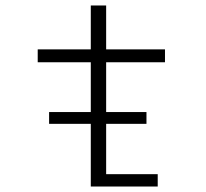

<svg xmlns="http://www.w3.org/2000/svg" viewBox="-20 -680 750 700"><path d="M159 -271.5H311V-453H117.5V-500H311V-660H367V-500H581.5V-453H367V-271.5H514V-228.5H367V-45H555V0H311V-228.5H159Z"/></svg>

Font: League Mono UltraLight
Style: Regular
Weight: 200
Width: 6
Designer: Tyler Finck
Foundry: The League of Moveable Type / Tyler Finck
Version: Version 2.210